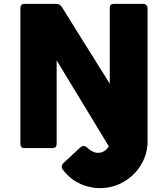

<svg xmlns="http://www.w3.org/2000/svg" viewBox="-20 -762 861 988"><path d="M739.3 -19.5Q739.3 -16.6 738.3 -12.7Q734.4 33.2 712.9 73.2Q692.4 113.3 659.2 142.6Q627 171.9 584 189.5Q541 206.1 495.1 206.1Q465.8 206.1 438.5 199.2Q410.2 193.4 384.8 179.7Q359.4 168 337.9 148.4Q316.4 129.9 299.8 105.5Q297.9 105.5 297.9 97.7Q297.9 85 305.7 78.1Q335 51.8 392.6 -2.9Q397.5 -6.8 401.4 -8.8Q406.2 -10.7 410.2 -10.7Q418 -10.7 423.8 -5.9Q430.7 0 439.5 6.8Q447.3 13.7 459 18.6Q469.7 24.4 485.4 24.4Q502.9 24.4 517.6 14.6Q533.2 4.9 540 -9.8Q537.1 -12.7 535.2 -16.6Q468.8 -127 403.3 -234.4Q338.9 -341.8 271.5 -451.2Q271.5 -308.6 271.5 -22.5Q271.5 -10.7 266.6 -5.9Q261.7 0 248 0Q201.2 0 106.4 0Q94.7 0 89.8 -5.9Q85 -12.7 85 -21.5Q85 -254.9 85 -720.7Q85 -729.5 89.8 -736.3Q95.7 -742.2 106.4 -742.2Q161.1 -742.2 269.5 -742.2Q277.3 -742.2 284.2 -739.3Q292 -735.4 297.9 -726.6Q359.4 -627 420.9 -529.3Q482.4 -431.6 544.9 -331.1Q544.9 -461.9 544.9 -722.7Q544.9 -741.2 564.5 -742.2Q615.2 -742.2 715.8 -742.2Q725.6 -742.2 732.4 -736.3Q739.3 -730.5 739.3 -720.7Q739.3 -487.3 739.3 -19.5Q739.3 -19.5 739.3 -19.5Z"/></svg>

Font: Cocogoose
Style: Regular
Weight: 400
Designer: Cosimo Lorenzo Pancini
Version: Version 1.000